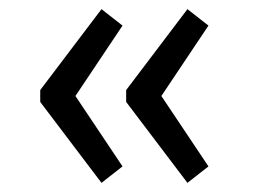

<svg xmlns="http://www.w3.org/2000/svg" viewBox="-20 -447 553 420"><path d="M68 -224V-250L202 -427L248 -391L145 -237L248 -83L202 -47ZM256 -224V-250L390 -427L436 -391L333 -237L436 -83L390 -47Z"/></svg>

Font: Maitree
Style: Regular
Weight: 400
Designer: CadsonDemak Team
Foundry: CadsonDemak
Version: Version 1.001